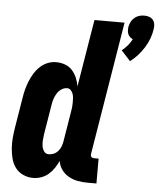

<svg xmlns="http://www.w3.org/2000/svg" viewBox="-55 -822 729 877"><g transform="rotate(5 310.0 -383.5)"><path d="M524 -562 482 -608Q496 -619 508 -633Q520 -647 528 -663Q521 -666 515 -671.5Q509 -677 506 -684Q503 -691 502.5 -699.5Q502 -708 503 -717Q505 -728 510.5 -739.5Q516 -751 526 -759.5Q536 -768 547.5 -771.5Q559 -775 571 -775Q583 -775 593.5 -771.5Q604 -768 611 -759.5Q618 -751 619.5 -739.5Q621 -728 619 -717Q616 -695 608 -673.5Q600 -652 587.5 -632Q575 -612 559 -594Q543 -576 524 -562ZM420 8H381Q357 8 334.5 4Q312 0 292.5 -11Q273 -22 260 -40Q247 -58 244 -80Q236 -63 225.5 -47Q215 -31 200 -18Q185 -5 166.5 1.5Q148 8 130 8Q106 8 84.5 -1.5Q63 -11 49 -29Q35 -47 29 -69.5Q23 -92 21 -116Q19 -140 21 -164.5Q23 -189 27 -213L50 -353Q53 -373 58 -392Q63 -411 70.5 -429.5Q78 -448 89 -466Q100 -484 115.5 -498.5Q131 -513 150 -520.5Q169 -528 188 -528Q210 -528 229.5 -521Q249 -514 262.5 -499Q276 -484 284 -465Q292 -446 295 -426L346 -735H484L384 -126Q383 -122 383.5 -118Q384 -114 386.5 -111Q389 -108 392.5 -107Q396 -106 400 -106H420ZM191 -106Q203 -106 214.5 -111Q226 -116 234 -125.5Q242 -135 246.5 -146Q251 -157 253 -169L276 -309Q278 -319 279 -329.5Q280 -340 280 -350Q280 -360 279.5 -370.5Q279 -381 276 -390Q273 -399 266 -406.5Q259 -414 249 -414Q236 -414 223.5 -406Q211 -398 203.5 -386Q196 -374 191.5 -361Q187 -348 185 -335L162 -195Q160 -181 159 -167.5Q158 -154 160 -141Q162 -128 169.5 -117Q177 -106 191 -106Z"/></g></svg>

Font: Iosevka Term Curly Heavy
Style: Italic
Weight: 900
Italic angle: -9°
Designer: Belleve Invis
Foundry: Belleve Invis
Version: Version 32.3.0